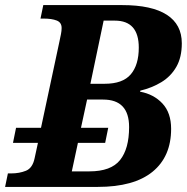

<svg xmlns="http://www.w3.org/2000/svg" viewBox="-43 -734 735 754"><path d="M-23 0 -12 -53H1Q33 -53 59 -63.5Q85 -74 93 -113L106 -173H8L20 -232H118L190 -569Q194 -588 196.5 -600.5Q199 -613 199 -624Q199 -646 179.5 -653.5Q160 -661 129 -661H116L127 -714H437Q553 -714 612 -676Q671 -638 671 -564Q671 -509 649.5 -471.5Q628 -434 591 -411.5Q554 -389 508 -378L507 -374Q561 -364 595 -327.5Q629 -291 629 -228Q629 -119 556 -59.5Q483 0 341 0ZM368 -405Q439 -405 470.5 -442Q502 -479 502 -547Q502 -653 408 -653H364L312 -405ZM308 -61Q393 -61 428.5 -105.5Q464 -150 464 -235Q464 -343 362 -343H299L275 -232H382L370 -173H263L239 -61Z"/></svg>

Font: Noto Serif
Style: Bold Italic
Weight: 700
Italic angle: -12°
Designer: Monotype Design Team
Foundry: Monotype Imaging Inc.
Version: Version 2.013